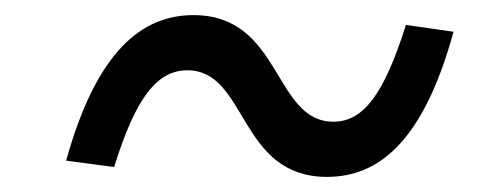

<svg xmlns="http://www.w3.org/2000/svg" viewBox="-20 -452 660 254"><path d="M412.5 -218C481 -218 540 -264.5 580 -410L517 -419C487.5 -325.5 460 -291 421 -291C341.5 -291 353 -432 236 -432C168 -432 108 -385 67.5 -239.5L131 -231C160 -324.5 188.5 -359 228 -359C307.5 -359 295 -218 412.5 -218Z"/></svg>

Font: Monaspace Krypton Light
Style: Italic
Weight: 300
Italic angle: -11°
Designer: Riley Cran & the Lettermatic Team
Foundry: Lettermatic
Version: Version 1.101 (Monaspace Krypton)